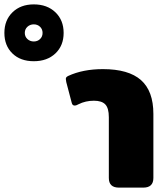

<svg xmlns="http://www.w3.org/2000/svg" viewBox="-289 -855 762 875"><path d="M-269 -705Q-269 -763 -232 -799Q-195 -835 -135 -835Q-74 -835 -36.5 -799Q1 -763 1 -705Q1 -647 -36.5 -611.5Q-74 -576 -135 -576Q-196 -576 -232.5 -611.5Q-269 -647 -269 -705ZM-95 -705Q-95 -722 -106.5 -733Q-118 -744 -135 -744Q-152 -744 -164 -733Q-176 -722 -176 -705Q-176 -688 -164 -677Q-152 -666 -135 -666Q-118 -666 -106.5 -677Q-95 -688 -95 -705ZM207 -44V-321Q207 -362 191 -379Q175 -396 139 -396Q101 -396 69 -380Q59 -374 51 -374Q41 -374 38 -386L13 -481L11 -495Q11 -500 13.5 -503Q16 -506 22 -509Q89 -540 180 -540Q297 -540 353.5 -490Q410 -440 410 -336V-44Q410 0 364 0H253Q207 0 207 -44Z"/></svg>

Font: Mitr SemiBold
Style: Regular
Weight: 600
Designer: Thanarat Vachiruckul
Foundry: Cadson Demak
Version: Version 1.002